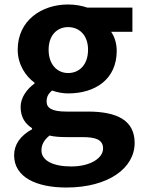

<svg xmlns="http://www.w3.org/2000/svg" viewBox="-20 -594 637 857"><path d="M276 243C463 243 581 157 581 44C581 -54 507 -96 372 -96H276C211 -96 188 -112 188 -141C188 -165 198 -177 212 -190C237 -181 263 -177 284 -177C405 -177 501 -240 501 -367C501 -402 490 -433 476 -452H571V-560H370C346 -568 317 -574 284 -574C166 -574 59 -503 59 -372C59 -306 95 -253 134 -225V-221C100 -197 72 -158 72 -117C72 -70 93 -41 123 -22V-17C70 12 43 52 43 99C43 198 144 243 276 243ZM284 -268C236 -268 197 -305 197 -372C197 -437 235 -473 284 -473C334 -473 373 -437 373 -372C373 -305 334 -268 284 -268ZM298 149C217 149 165 123 165 77C165 53 176 31 201 11C222 16 245 18 278 18H347C407 18 440 29 440 69C440 112 383 149 298 149Z"/></svg>

Font: Noto Sans JP
Style: Bold
Weight: 700
Designer: Ryoko NISHIZUKA 西塚涼子 (kana, bopomofo & ideographs); Paul D. Hunt (Latin, Greek & Cyrillic); Sandoll Communications 산돌커뮤니
Foundry: Adobe
Version: Version 2.004;hotconv 1.0.118;makeotfexe 2.5.65603